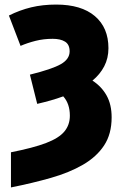

<svg xmlns="http://www.w3.org/2000/svg" viewBox="-20 -581 544 841"><path d="M28 86Q125 67 181.5 45.5Q238 24 262 -5Q286 -34 286 -74Q286 -127 257 -159Q230 -149 201.5 -141Q173 -133 143 -126L111 -254Q208 -278 246.5 -300Q285 -322 285 -356Q285 -386 265 -398.5Q245 -411 211 -411Q171 -411 135.5 -402Q100 -393 70 -380L19 -513Q67 -537 117 -549Q167 -561 226 -561Q336 -561 395.5 -510.5Q455 -460 455 -370Q455 -326 436.5 -290.5Q418 -255 385 -228Q425 -202 447 -162.5Q469 -123 469 -67Q469 6 436 56Q403 106 343.5 140.5Q284 175 203.5 198Q123 221 28 240Z"/></svg>

Font: Noto Sans SemiCondensed Black
Style: Regular
Weight: 900
Width: 4
Designer: Monotype Design Team
Foundry: Monotype Imaging Inc.
Version: Version 2.013; ttfautohint (v1.8.4.7-5d5b)